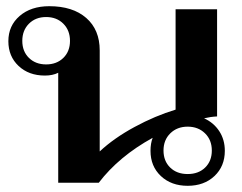

<svg xmlns="http://www.w3.org/2000/svg" viewBox="-20 -590 781 620"><path d="M706 -103Q706 -53 672.5 -21.5Q639 10 586 10Q533 10 499.5 -21.5Q466 -53 466 -103Q466 -127 473 -145Q364 -85 299 0H168V-355Q150 -346 125 -346Q73 -346 40 -377Q7 -408 7 -457Q7 -507 43.5 -538.5Q80 -570 139 -570Q215 -570 258.5 -532Q302 -494 302 -427V-101Q348 -144 414.5 -180Q481 -216 547 -236V-560H681V-214Q660 -213 639 -208Q670 -194 688 -166.5Q706 -139 706 -103ZM206 -458Q206 -492 184.5 -513.5Q163 -535 129 -535Q95 -535 73.5 -513.5Q52 -492 52 -458Q52 -424 73.5 -403Q95 -382 129 -382Q163 -382 184.5 -403Q206 -424 206 -458ZM664 -104Q664 -138 642 -159.5Q620 -181 586 -181Q552 -181 530 -159.5Q508 -138 508 -104Q508 -70 529.5 -49Q551 -28 586 -28Q621 -28 642.5 -49Q664 -70 664 -104Z"/></svg>

Font: Fahkwang SemiBold
Style: Regular
Weight: 600
Designer: Suppakit Chalermlarp | Katatrad Co.,Ltd.
Foundry: Cadson Demak Co.,Ltd.
Version: Version 1.000; ttfautohint (v1.6)